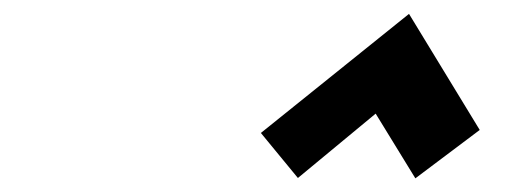

<svg xmlns="http://www.w3.org/2000/svg" viewBox="-20 -802 762 281"><path d="M578.6 -781.7 682.1 -611.8 587.9 -541 529.8 -635.7 416 -541.5 361.8 -607.4Z"/></svg>

Font: Cantarell
Style: Bold Italic
Weight: 700
Italic angle: -16°
Designer: Dave Crossland
Version: Version 1.004